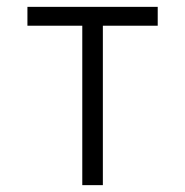

<svg xmlns="http://www.w3.org/2000/svg" viewBox="-20 -540 540 560"><path d="M220 0V-465H60V-520H440V-465H280V0Z"/></svg>

Font: Iosevka Light
Style: Regular
Weight: 300
Monospace: yes
Designer: Belleve Invis
Foundry: Belleve Invis
Version: Version 32.5.0; ttfautohint (v1.8.4)